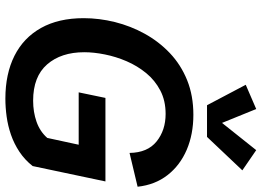

<svg xmlns="http://www.w3.org/2000/svg" viewBox="-154 -844 1011 743"><g transform="rotate(90 351.5 -472.5)"><path d="M361.8 12.2Q266.1 12.2 196 -22.9Q126 -58.1 88.1 -126Q50.3 -193.8 50.3 -290.5Q50.3 -351.1 65.4 -411.9Q80.6 -472.7 110.6 -527.1Q140.6 -581.5 185.5 -624.3Q230.5 -667 290.3 -691.2Q350.1 -715.3 424.3 -715.3Q499.5 -715.3 559.8 -689.5Q620.1 -663.6 657.7 -615.2Q695.3 -566.9 702.6 -499.5L571.8 -468.3Q570.8 -538.1 527.3 -573Q483.9 -607.9 420.9 -607.9Q369.6 -607.9 330.3 -587.4Q291 -566.9 262.9 -532.7Q234.9 -498.5 217 -457Q199.2 -415.5 190.7 -372.8Q182.1 -330.1 182.1 -293Q182.1 -203.6 229.2 -149.4Q276.4 -95.2 369.6 -95.2Q413.6 -95.2 451.2 -108.4Q488.8 -121.6 513.7 -149.9L546.9 -303.2L585.4 -271.5H337.4L358.9 -375H682.1L622.6 -93.3Q598.1 -62.5 567.1 -42Q536.1 -21.5 501.5 -9.5Q466.8 2.4 431.2 7.3Q395.5 12.2 361.8 12.2ZM561 -958.5 639.2 -904.8 509.8 -768.1H387.2L308.1 -918L401.9 -958.5L455.6 -826.2Z"/></g></svg>

Font: Schibsted Grotesk SemiBold
Style: Italic
Weight: 600
Italic angle: -12°
Designer: Bakken & Baeck AS, Henrik Kongsvoll
Foundry: Schibsted ASA
Version: Version 1.100;gftools[0.9.25]